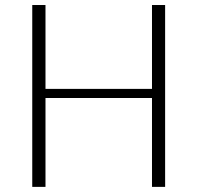

<svg xmlns="http://www.w3.org/2000/svg" viewBox="-20 -730 771 750"><path d="M106 0V-710.4H157.7V-382.8H573.7V-710.4H625V0H573.7V-347.2H157.7V0Z"/></svg>

Font: Comme Thin
Style: Regular
Weight: 250
Version: Version 1.000;gftools[0.9.27]